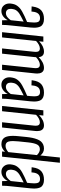

<svg xmlns="http://www.w3.org/2000/svg" viewBox="895 -1745 859 2689"><g transform="rotate(90 1324.5 -400.5)"><path d="M132.8 9.3Q82 9.3 53.2 -28.3Q28.8 -59.6 28.8 -103.5Q28.8 -111.8 29.8 -120.6Q33.2 -149.4 40.5 -172.1Q47.9 -194.8 63.2 -214.8Q78.6 -234.9 96.2 -250.2Q113.8 -265.6 145 -283Q176.3 -300.3 207.3 -314.9Q238.3 -329.6 287.6 -350.6L292 -392.1Q295.4 -424.8 295.4 -449.2Q295.4 -483.9 288.1 -502Q276.4 -531.7 234.9 -531.7Q154.3 -531.7 144 -432.6L141.6 -411.6L69.8 -414.1Q70.3 -418 72.3 -431.6Q84 -513.7 127 -550.3Q169.9 -586.9 244.6 -586.9Q320.8 -586.9 348.6 -541.5Q368.2 -508.8 368.2 -447.8Q368.2 -423.8 365.2 -396L335.9 -114.7Q329.1 -54.2 329.1 -10.7Q329.1 -5.4 329.1 0H264.2Q262.2 -59.1 262.2 -80.1Q244.6 -42 210.4 -16.4Q176.3 9.3 132.8 9.3ZM163.1 -53.7Q192.9 -53.7 219.2 -74Q245.6 -94.2 263.2 -122.1L282.2 -302.2Q193.8 -257.8 168 -240.2Q124 -210 111.3 -169.9Q106.9 -155.3 105 -137.7Q104 -128.9 104 -121.1Q104 -90.8 117.2 -74.2Q134.3 -53.7 163.1 -53.7Z M430.7 0 491.2 -578.1H564.5L558.6 -518.6Q628.4 -586.9 704.1 -586.9Q772 -586.9 780.8 -512.7Q854 -586.9 932.1 -586.9Q975.6 -586.9 995.1 -554.7Q1009.8 -530.8 1009.8 -491.2Q1009.8 -478.5 1008.3 -463.9L959.5 0H886.2L933.1 -448.2Q934.6 -461.4 934.6 -472.2Q934.6 -497.6 926.3 -510.7Q915 -529.3 886.7 -529.3Q838.9 -529.3 780.8 -475.6Q780.8 -468.3 779.8 -457.5L731.4 0H658.2L705.1 -448.2Q706.5 -461.4 706.5 -472.2Q706.5 -497.6 698.7 -510.7Q687 -529.3 658.7 -529.3Q611.3 -529.3 554.2 -476.6L503.9 0Z M1166.5 9.3Q1115.7 9.3 1086.9 -28.3Q1062.5 -59.6 1062.5 -103.5Q1062.5 -111.8 1063.5 -120.6Q1066.9 -149.4 1074.2 -172.1Q1081.5 -194.8 1096.9 -214.8Q1112.3 -234.9 1129.9 -250.2Q1147.5 -265.6 1178.7 -283Q1210 -300.3 1241 -314.9Q1272 -329.6 1321.3 -350.6L1325.7 -392.1Q1329.1 -424.8 1329.1 -449.2Q1329.1 -483.9 1321.8 -502Q1310.1 -531.7 1268.6 -531.7Q1188 -531.7 1177.7 -432.6L1175.3 -411.6L1103.5 -414.1Q1104 -418 1106 -431.6Q1117.7 -513.7 1160.6 -550.3Q1203.6 -586.9 1278.3 -586.9Q1354.5 -586.9 1382.3 -541.5Q1401.9 -508.8 1401.9 -447.8Q1401.9 -423.8 1398.9 -396L1369.6 -114.7Q1362.8 -54.2 1362.8 -10.7Q1362.8 -5.4 1362.8 0H1297.9Q1295.9 -59.1 1295.9 -80.1Q1278.3 -42 1244.1 -16.4Q1210 9.3 1166.5 9.3ZM1196.8 -53.7Q1226.6 -53.7 1252.9 -74Q1279.3 -94.2 1296.9 -122.1L1315.9 -302.2Q1227.5 -257.8 1201.7 -240.2Q1157.7 -210 1145 -169.9Q1140.6 -155.3 1138.7 -137.7Q1137.7 -128.9 1137.7 -121.1Q1137.7 -90.8 1150.9 -74.2Q1168 -53.7 1196.8 -53.7Z M1464.4 0 1524.9 -578.1H1598.1L1592.3 -518.1Q1662.6 -586.9 1738.3 -586.9Q1781.7 -586.9 1801.3 -554.7Q1815.9 -530.8 1815.9 -491.2Q1815.9 -478.5 1814.5 -463.9L1765.6 0H1692.4L1739.3 -448.2Q1740.7 -461.4 1740.7 -472.2Q1740.7 -497.6 1732.4 -510.7Q1721.2 -529.3 1692.9 -529.3Q1644.5 -529.3 1587.9 -476.1L1537.6 0Z M2001.5 9.3Q1926.8 9.3 1900.4 -46.9Q1882.8 -84 1882.8 -152.8Q1882.8 -189 1887.7 -233.4L1898.4 -340.3Q1903.3 -388.2 1910.9 -424.3Q1918.5 -460.4 1930.9 -492.2Q1943.4 -523.9 1960.7 -543.9Q1978 -564 2003.2 -575.4Q2028.3 -586.9 2061 -586.9Q2117.7 -586.9 2157.2 -536.6L2186 -809.6H2259.3L2174.3 0H2101.1L2105.5 -41.5Q2056.2 8.8 2001.5 9.3ZM2022.5 -48.8Q2064.9 -48.8 2110.4 -87.4L2152.3 -488.3Q2112.3 -529.3 2070.8 -529.3Q2024.4 -529.3 2003.9 -490.5Q1983.4 -451.7 1974.1 -363.8L1960 -227.5Q1955.6 -185.1 1955.6 -153.3Q1955.6 -113.8 1962.4 -90.8Q1974.6 -48.8 2022.5 -48.8Z M2385.3 9.3Q2334.5 9.3 2305.7 -28.3Q2281.2 -59.6 2281.2 -103.5Q2281.2 -111.8 2282.2 -120.6Q2285.6 -149.4 2293 -172.1Q2300.3 -194.8 2315.7 -214.8Q2331.1 -234.9 2348.6 -250.2Q2366.2 -265.6 2397.5 -283Q2428.7 -300.3 2459.7 -314.9Q2490.7 -329.6 2540 -350.6L2544.4 -392.1Q2547.9 -424.8 2547.9 -449.2Q2547.9 -483.9 2540.5 -502Q2528.8 -531.7 2487.3 -531.7Q2406.7 -531.7 2396.5 -432.6L2394 -411.6L2322.3 -414.1Q2322.8 -418 2324.7 -431.6Q2336.4 -513.7 2379.4 -550.3Q2422.4 -586.9 2497.1 -586.9Q2573.2 -586.9 2601.1 -541.5Q2620.6 -508.8 2620.6 -447.8Q2620.6 -423.8 2617.7 -396L2588.4 -114.7Q2581.5 -54.2 2581.5 -10.7Q2581.5 -5.4 2581.5 0H2516.6Q2514.6 -59.1 2514.6 -80.1Q2497.1 -42 2462.9 -16.4Q2428.7 9.3 2385.3 9.3ZM2415.5 -53.7Q2445.3 -53.7 2471.7 -74Q2498 -94.2 2515.6 -122.1L2534.7 -302.2Q2446.3 -257.8 2420.4 -240.2Q2376.5 -210 2363.8 -169.9Q2359.4 -155.3 2357.4 -137.7Q2356.4 -128.9 2356.4 -121.1Q2356.4 -90.8 2369.6 -74.2Q2386.7 -53.7 2415.5 -53.7Z"/></g></svg>

Font: Oswald
Style: Light
Weight: 300
Designer: Vernon Adams
Foundry: Vernon Adams
Version: 3.0; ttfautohint (v0.95.6-bc232) -l 8 -r 50 -G 200 -x 0 -w "